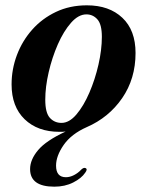

<svg xmlns="http://www.w3.org/2000/svg" viewBox="-20 -485 552 721"><path d="M306.5 -465Q390 -465 439.5 -418.2Q489 -371.5 489 -286Q489 -189.5 438.8 -116.5Q388.5 -43.5 305.5 -7.5Q248 18 219.2 59.2Q190.5 100.5 190.5 137Q190.5 180.5 227.5 180.5Q242.5 180.5 258 172.5Q273.5 164.5 285 152Q294 143.5 300.5 146Q310.5 149.5 300 163.5Q286 184.5 255 200.2Q224 216 184 216Q93 216 93 150Q93 114.5 123 78.8Q153 43 226.5 9Q219 10 213.5 10Q208 10 203 10Q121.5 10 72.5 -37.2Q23.5 -84.5 23.5 -168Q23.5 -225 43.5 -278.2Q63.5 -331.5 100.8 -373.5Q138 -415.5 190 -440.2Q242 -465 306.5 -465ZM211 -23.5Q240 -23.5 267 -55.2Q294 -87 315.5 -136.8Q337 -186.5 349.8 -242.5Q362.5 -298.5 362.5 -346.5Q362.5 -393.5 345.8 -412.2Q329 -431 304.5 -431Q274.5 -431 246.8 -399.5Q219 -368 197.2 -318.5Q175.5 -269 162.8 -213.8Q150 -158.5 150 -110.5Q150 -61.5 167.2 -42.5Q184.5 -23.5 211 -23.5Z"/></svg>

Font: Fraunces 72pt S000 SemiBold
Style: Italic
Weight: 600
Italic angle: -16°
Version: Version 1.000; ttfautohint (v1.8.3)